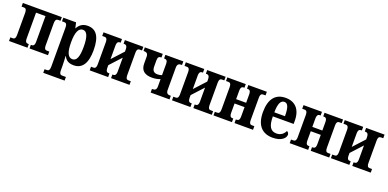

<svg xmlns="http://www.w3.org/2000/svg" viewBox="-6 -1424 5134 2543"><g transform="rotate(20 2561.0 -152.5)"><path d="M12 0H272V-51H265C241 -51 220 -56 220 -115V-475H353V-115C353 -56 332 -51 308 -51H301V0H561V-51H530C508 -51 488 -57 488 -115V-421C488 -478 508 -485 530 -485H561V-536H12V-485H43C65 -485 85 -478 85 -421V-115C85 -57 65 -51 43 -51H12Z M582 241H883V190H831C809 190 790 184 790 127V68C790 27 786 -37 784 -68H789C813 -16 856 10 925 10C1043 10 1107 -82 1107 -266C1107 -464 1042 -546 924 -546C852 -546 808 -509 783 -460H779L762 -536H582V-485H613C635 -485 654 -478 654 -421V126C654 184 634 190 613 190H582ZM882 -60C822 -60 790 -120 790 -266C790 -409 823 -475 882 -475C940 -475 968 -408 968 -266C968 -124 941 -60 882 -60Z M1149 0H1409V-51H1402C1378 -51 1357 -56 1357 -115V-149L1503 -308V-115C1503 -56 1481 -51 1458 -51H1450V0H1710V-51H1679C1657 -51 1638 -57 1638 -115V-421C1638 -478 1657 -485 1679 -485H1710V-536H1450V-485H1458C1481 -485 1503 -478 1503 -421V-393L1357 -234V-421C1357 -478 1378 -485 1402 -485H1409V-536H1149V-485H1180C1202 -485 1222 -478 1222 -421V-115C1222 -57 1202 -51 1180 -51H1149Z M2008 0H2274V-51H2262C2232 -51 2208 -62 2208 -110V-426C2208 -472 2232 -485 2262 -485H2274V-536H2021V-485H2027C2053 -485 2071 -473 2071 -429V-268C2052 -260 2030 -257 2010 -257C1958 -257 1934 -283 1934 -342V-429C1934 -473 1952 -485 1978 -485H1984V-536H1731V-485H1743C1773 -485 1796 -472 1796 -426V-333C1796 -233 1854 -191 1956 -191C1996 -191 2036 -198 2071 -212V-108C2071 -62 2049 -51 2020 -51H2008Z M2309 0H2569V-51H2562C2538 -51 2517 -56 2517 -115V-149L2663 -308V-115C2663 -56 2641 -51 2618 -51H2610V0H2870V-51H2839C2817 -51 2798 -57 2798 -115V-421C2798 -478 2817 -485 2839 -485H2870V-536H2610V-485H2618C2641 -485 2663 -478 2663 -421V-393L2517 -234V-421C2517 -478 2538 -485 2562 -485H2569V-536H2309V-485H2340C2362 -485 2382 -478 2382 -421V-115C2382 -57 2362 -51 2340 -51H2309Z M2894 0H3154V-51H3147C3123 -51 3102 -56 3102 -115V-244H3243V-115C3243 -56 3222 -51 3198 -51H3190V0H3451V-51H3420C3397 -51 3378 -57 3378 -115V-421C3378 -478 3397 -485 3420 -485H3451V-536H3190V-485H3198C3222 -485 3243 -478 3243 -421V-305H3102V-421C3102 -478 3123 -485 3147 -485H3154V-536H2894V-485H2925C2947 -485 2967 -478 2967 -421V-115C2967 -57 2947 -51 2925 -51H2894Z M3730 10C3853 10 3908 -50 3908 -95C3908 -116 3897 -130 3879 -139C3857 -92 3817 -60 3758 -60C3675 -60 3637 -119 3637 -257H3930V-302C3930 -461 3849 -546 3715 -546C3575 -546 3494 -455 3494 -266C3494 -83 3578 10 3730 10ZM3787 -314H3637C3638 -434 3664 -490 3716 -490C3767 -490 3787 -434 3787 -314Z M3968 0H4228V-51H4221C4197 -51 4176 -56 4176 -115V-244H4317V-115C4317 -56 4296 -51 4272 -51H4264V0H4525V-51H4494C4471 -51 4452 -57 4452 -115V-421C4452 -478 4471 -485 4494 -485H4525V-536H4264V-485H4272C4296 -485 4317 -478 4317 -421V-305H4176V-421C4176 -478 4197 -485 4221 -485H4228V-536H3968V-485H3999C4021 -485 4041 -478 4041 -421V-115C4041 -57 4021 -51 3999 -51H3968Z M4549 0H4809V-51H4802C4778 -51 4757 -56 4757 -115V-149L4903 -308V-115C4903 -56 4881 -51 4858 -51H4850V0H5110V-51H5079C5057 -51 5038 -57 5038 -115V-421C5038 -478 5057 -485 5079 -485H5110V-536H4850V-485H4858C4881 -485 4903 -478 4903 -421V-393L4757 -234V-421C4757 -478 4778 -485 4802 -485H4809V-536H4549V-485H4580C4602 -485 4622 -478 4622 -421V-115C4622 -57 4602 -51 4580 -51H4549Z"/></g></svg>

Font: Noto Serif Condensed
Style: Bold
Weight: 700
Width: 3
Designer: Monotype Design Team
Foundry: Monotype Imaging Inc.
Version: Version 2.015